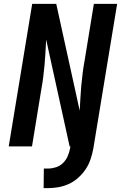

<svg xmlns="http://www.w3.org/2000/svg" viewBox="-20 -755 640 990"><path d="M228 215H205L206 114H228Q248 114 268.5 107.5Q289 101 304.5 86Q320 71 328.5 51.5Q337 32 341 12L343 0H339L218 -551Q216 -519 214.5 -487Q213 -455 210 -423Q207 -391 203 -358.5Q199 -326 193 -294L145 0H25L146 -735H270L357 -339L391 -184Q393 -216 394.5 -248Q396 -280 399 -312Q402 -344 406 -376.5Q410 -409 416 -441L464 -735H584L461 12Q456 39 447 66Q438 93 422 117Q406 141 384 161Q362 181 336 193Q310 205 282.5 210Q255 215 228 215Z"/></svg>

Font: Iosevka Extended
Style: Bold Italic
Weight: 700
Width: 7
Italic angle: -9°
Monospace: yes
Designer: Belleve Invis
Foundry: Belleve Invis
Version: Version 32.5.0; ttfautohint (v1.8.4)